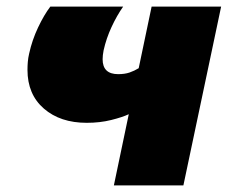

<svg xmlns="http://www.w3.org/2000/svg" viewBox="-20 -560 688 580"><path d="M324 0 369 -215Q350 -206 316 -197.5Q282 -189 242 -189Q162 -189 112.5 -232Q63 -275 63 -349Q63 -361 64 -373Q65 -385 68 -398Q77 -439 95 -477Q113 -515 132 -540H352Q333 -513 317 -478.5Q301 -444 293 -408Q290 -393 290 -381Q290 -336 337 -336Q357 -336 371.5 -341Q386 -346 399 -354L438 -540H648L534 0Z"/></svg>

Font: Kanit ExtraBold
Style: Italic
Weight: 800
Italic angle: -12°
Designer: Katatrad Team
Foundry: CadsonDemak
Version: Version 2.000; ttfautohint (v1.8.3)